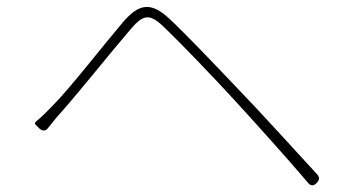

<svg xmlns="http://www.w3.org/2000/svg" viewBox="-20 -621 1020 558"><path d="M769 -211C805 -171 841 -130 875 -90C883 -80 891 -80 900 -89C908 -97 910 -105 902 -114C828 -194 740 -292 676 -358C620 -417 527 -515 474 -565C417 -619 382 -609 336 -555C280 -489 186 -368 137 -318C118 -298 104 -284 85 -268C81 -264 80 -262 84 -258L93 -249L95 -247C103 -240 112 -240 118 -247C130 -262 144 -280 158 -295C207 -350 302 -469 357 -533C396 -579 413 -584 457 -542C504 -497 599 -398 655 -337C689 -300 729 -256 769 -211Z"/></svg>

Font: GenSenRounded2 TW EL
Style: Regular
Weight: 250
Version: Version 2.100;PS 2.1;hotconv 16.6.51;makeotf.lib2.5.65220 DE